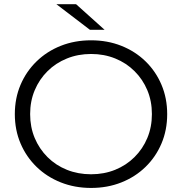

<svg xmlns="http://www.w3.org/2000/svg" viewBox="-20 -901 879 927"><path d="M419.8 6.4Q340.7 6.4 273.4 -20.4Q206 -47.2 156.4 -95.5Q106.8 -143.7 79.2 -208.4Q51.6 -273.2 51.6 -350Q51.6 -426.8 79.2 -491.6Q106.8 -556.3 156.5 -604.6Q206.2 -653 273.3 -679.7Q340.4 -706.4 419.7 -706.4Q499 -706.4 565.9 -679.8Q632.9 -653.2 682.5 -605Q732.1 -556.8 759.6 -491.9Q787.2 -427 787.2 -349.9Q787.2 -272.9 759.6 -208Q732.1 -143.2 682.5 -95Q632.9 -46.8 565.9 -20.2Q499 6.4 419.8 6.4ZM419.7 -59.6Q482.6 -59.6 536.2 -81.3Q589.7 -103 629.4 -142.5Q669.2 -181.9 691.3 -234.7Q713.4 -287.4 713.4 -350.2Q713.4 -412.9 691.3 -465.5Q669.3 -518 629.5 -557.5Q589.8 -597 536.2 -618.7Q482.6 -640.4 419.7 -640.4Q356.8 -640.4 303.1 -618.6Q249.3 -596.9 209.5 -557.4Q169.6 -517.9 147.6 -465.3Q125.5 -412.7 125.5 -350.2Q125.5 -287.6 147.5 -234.9Q169.6 -182.2 209.4 -142.5Q249.2 -102.8 303 -81.2Q356.8 -59.6 419.7 -59.6ZM414.3 -757 252.4 -880.6H347.4L485.1 -757Z"/></svg>

Font: Montserrat Alternates Thin
Style: Regular
Weight: 100
Designer: Julieta Ulanovsky
Foundry: Julieta Ulanovsky
Version: Version 9.000